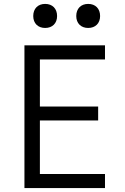

<svg xmlns="http://www.w3.org/2000/svg" viewBox="-20 -962 640 982"><path d="M211 -819C248 -819 272 -843 272 -880C272 -918 248 -942 211 -942C174 -942 150 -918 150 -880C150 -843 174 -819 211 -819ZM431 -819C468 -819 492 -843 492 -880C492 -918 468 -942 431 -942C394 -942 370 -918 370 -880C370 -843 394 -819 431 -819ZM517 0V-72H184V-346H482V-417H184V-658H517V-730H105V0Z"/></svg>

Font: Tekne LDO Light
Style: Regular
Weight: 300
Monospace: yes
Designer: Alessio Laiso, Mario Rullo, Paolo Rosset
Foundry: Alessio Laiso
Version: Version 1.000;hotconv 1.0.109;makeotfexe 2.5.65596